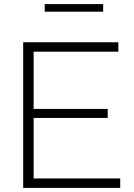

<svg xmlns="http://www.w3.org/2000/svg" viewBox="-20 -916 652 936"><path d="M566 -46V0H93V-710H557V-664H144V-385H505V-341H144V-46ZM198 -859V-896H483V-859Z"/></svg>

Font: Raleway Light
Style: Regular
Weight: 300
Designer: Matt McInerney, Pablo Impallari, Rodrigo Fuenzalida
Foundry: Matt McInerney, Pablo Impallari, Rodrigo Fuenzalida
Version: Version 4.026